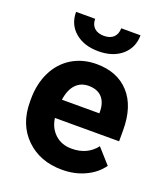

<svg xmlns="http://www.w3.org/2000/svg" viewBox="-138 -840 818 946"><g transform="rotate(20 270.5 -367.5)"><path d="M334 -745.1C334 -704.1 308.6 -680.7 266.1 -680.7C223.1 -680.7 197.3 -704.1 197.3 -745.1H97.2C97.2 -701.2 112.8 -666 144 -639.6C174.8 -613.3 215.8 -600.1 266.1 -600.1C316.4 -600.1 357.4 -613.3 388.7 -640.1C419.4 -667 435.1 -701.7 435.1 -745.1ZM297.4 9.8C341.3 9.8 381.3 1.5 417.5 -15.6C453.6 -32.2 482.4 -55.7 503.4 -85.4L434.1 -163.1C403.3 -123.5 360.8 -104 306.6 -104C271.5 -104 242.7 -114.3 219.7 -135.3C196.8 -156.2 182.6 -183.6 178.2 -218.3H514.6V-275.9C514.6 -359.4 494.1 -424.3 452.6 -469.7C411.1 -515.1 354 -538.1 281.7 -538.1C233.4 -538.1 190.9 -526.9 153.3 -504.4C115.7 -481.4 86.4 -449.2 65.9 -407.7C45.4 -365.7 35.2 -318.4 35.2 -265.1V-251.5C35.2 -172.4 59.6 -108.9 108.4 -61.5C156.7 -14.2 219.7 9.8 297.4 9.8ZM281.2 -423.8C341.3 -423.8 374.5 -388.2 376 -325.7V-314.5H179.7C189.5 -384.8 225.1 -423.8 281.2 -423.8Z"/></g></svg>

Font: Roboto
Style: Bold
Weight: 700
Designer: Google
Version: Version 2.137; 2017